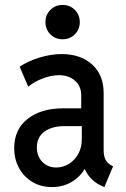

<svg xmlns="http://www.w3.org/2000/svg" viewBox="-20 -758 516 786"><path d="M192.4 7.8Q147 7.8 112.1 -13.4Q77.1 -34.7 57.6 -70.8Q38.1 -106.9 38.1 -151.4Q38.1 -228.5 93.3 -271.5Q148.4 -314.5 237.8 -314.5H329.1V-241.7H244.6Q192.4 -241.7 161.6 -219Q130.9 -196.3 130.9 -155.3Q130.9 -118.2 153.3 -95.2Q175.8 -72.3 210.4 -72.3Q237.8 -72.3 261.7 -86.9Q285.6 -101.6 300.3 -127.7Q314.9 -153.8 314.9 -189V-250L312.5 -276.9V-367.2Q312.5 -405.8 286.6 -428Q260.7 -450.2 222.2 -450.2Q190.4 -450.2 154.8 -436.8Q119.1 -423.3 95.7 -402.8L60.5 -484.9Q94.2 -507.8 141.1 -522.2Q188 -536.6 232.4 -536.6Q310.1 -536.6 357.2 -493.9Q404.3 -451.2 404.3 -377V-142.6Q404.3 -118.7 412.1 -104.2Q419.9 -89.8 434.1 -82L442.9 -77.1L407.2 7.8L394 2Q363.3 -12.2 344.2 -37.1Q325.2 -62 323.2 -84L342.8 -65.9H305.2L335.4 -83Q317.4 -42.5 279.8 -17.3Q242.2 7.8 192.4 7.8ZM236.3 -597.2Q206.5 -597.2 186.3 -617.4Q166 -637.7 166 -667.5Q166 -697.3 186.3 -717.5Q206.5 -737.8 236.3 -737.8Q266.1 -737.8 286.4 -717.5Q306.6 -697.3 306.6 -667.5Q306.6 -637.7 286.4 -617.4Q266.1 -597.2 236.3 -597.2Z"/></svg>

Font: Reddit Sans Condensed Medium
Style: Regular
Weight: 500
Designer: Stephen Hutchings
Foundry: Reddit
Version: Version 1.014